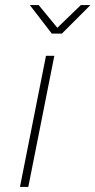

<svg xmlns="http://www.w3.org/2000/svg" viewBox="-20 -740 378 760"><path d="M59 0 162 -519H195L92 0ZM185 -607 98 -720H133L207 -630L300 -720H338L225 -607Z"/></svg>

Font: Montserrat Thin ExtraLight
Style: Italic
Weight: 250
Italic angle: -11.3°
Version: Version 9.000